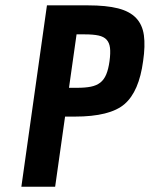

<svg xmlns="http://www.w3.org/2000/svg" viewBox="-20 -708 568 728"><path d="M61 0H189.1L226.7 -265.9H263.6Q397.3 -265.9 452.3 -313.4Q507.3 -360.9 522.7 -476.7Q531.1 -534.1 525.6 -574.3Q520 -614.4 496.1 -639.6Q472.1 -664.9 427.6 -676.3Q383 -687.7 313.7 -687.7H158ZM241.6 -375.1 270.3 -577.7H302.1Q333.1 -577.7 353.4 -573.4Q373.7 -569 384.2 -557.5Q394.7 -546 397.1 -526.5Q399.4 -507 395.3 -476.4Q391.1 -445.6 382.7 -425.6Q374.3 -405.6 360 -394.6Q345.7 -383.6 324.7 -379.4Q303.7 -375.1 273.4 -375.1Z"/></svg>

Font: Secuela ExtLt
Style: Italic
Weight: 200
Italic angle: -8°
Designer: Fernando Haro
Foundry: deFharo
Version: Version 1.704